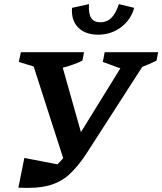

<svg xmlns="http://www.w3.org/2000/svg" viewBox="-20 -905 786 930"><path d="M69 4 98 -140 258 -109Q273 -123 286 -139L143 -583L71 -605L81 -652H387L379 -611Q335 -590 284 -577L372 -265L563 -574L478 -605L487 -652H746L738 -611Q719 -602 702 -594.5Q685 -587 669 -581L398 -160Q357 -98 315.5 -60Q274 -22 216 -6.5Q158 9 69 4ZM455 -737Q393 -737 358.5 -772Q324 -807 329 -867L411 -885Q408 -838 422 -817.5Q436 -797 466 -797Q497 -797 518.5 -817.5Q540 -838 556 -885L630 -867Q614 -809 566 -773Q518 -737 455 -737Z"/></svg>

Font: Piazzolla SC SemiBold
Style: Italic
Weight: 600
Italic angle: -11.3°
Designer: Juan Pablo del Peral
Foundry: Huerta Tipografica
Version: Version 1.330